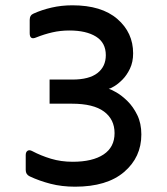

<svg xmlns="http://www.w3.org/2000/svg" viewBox="-20 -696 628 724"><path d="M263 8Q213 8 170.5 -3Q128 -14 92 -31Q77 -38 77 -55V-111Q77 -123 84 -127.5Q91 -132 102 -126Q134 -109 172 -97.5Q210 -86 254 -86Q329 -86 370.5 -113.5Q412 -141 412 -194Q412 -246 372 -275.5Q332 -305 251 -305H167V-396H253Q316 -396 347.5 -420.5Q379 -445 379 -488Q379 -535 342 -558Q305 -581 242 -581Q208 -581 177.5 -574Q147 -567 117 -555Q92 -544 92 -571V-621Q92 -639 107 -645Q138 -659 175 -667.5Q212 -676 253 -676Q363 -676 422.5 -624.5Q482 -573 482 -495Q482 -462 470 -437Q458 -412 441.5 -395.5Q425 -379 410.5 -370.5Q396 -362 390 -361Q399 -359 419 -347.5Q439 -336 460.5 -315Q482 -294 497.5 -262.5Q513 -231 513 -189Q513 -103 448 -47.5Q383 8 263 8Z"/></svg>

Font: Pitagon Sans Medium
Style: Regular
Weight: 500
Designer: Travis Tran
Foundry: Pitagon
Version: Version 1.001; ttfautohint (v1.8.4.7-5d5b);gftools[0.9.26]